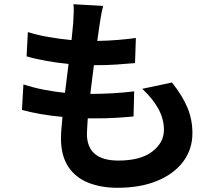

<svg xmlns="http://www.w3.org/2000/svg" viewBox="-20 -829 1040 910"><path d="M91 -429Q140 -413 189.5 -403.5Q239 -394 288 -389L305 -526Q253 -531 201.5 -540Q150 -549 106 -562L112 -677Q156 -663 210 -653.5Q264 -644 319 -639L327 -720Q329 -755 329.5 -774Q330 -793 328 -809L469 -801Q462 -774 458.5 -753Q455 -732 452 -712L441 -635Q495 -636 542 -640Q589 -644 624 -649L620 -530Q576 -526 531 -523Q486 -520 425 -520L408 -384H415Q462 -384 514.5 -387Q567 -390 616 -396L613 -277Q571 -273 527 -270.5Q483 -268 436 -268H396Q395 -246 393.5 -227.5Q392 -209 392 -195Q392 -68 541 -68Q646 -68 701.5 -110.5Q757 -153 757 -214Q757 -265 730.5 -313.5Q704 -362 654 -408L795 -438Q845 -375 868.5 -318.5Q892 -262 892 -198Q892 -122 849 -64Q806 -6 726.5 27.5Q647 61 537 61Q459 61 398.5 37Q338 13 303.5 -39Q269 -91 269 -174Q269 -192 271 -218Q273 -244 276 -275Q221 -280 172.5 -288.5Q124 -297 84 -308Z"/></svg>

Font: Source Han Sans
Style: Bold
Weight: 700
Designer: Ryoko NISHIZUKA Ë•øÂ°öÊ∂ºÂ≠ê (kana, bopomofo & ideographs); Paul D. Hunt (Latin, Greek & Cyrillic); Sandoll Communicatio
Foundry: Adobe
Version: Version 2.004;hotconv 1.0.118;makeotfexe 2.5.65603